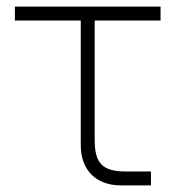

<svg xmlns="http://www.w3.org/2000/svg" viewBox="-20 -560 535 580"><path d="M25 -498H224V-120.5C224 -46.5 270.5 0 344.5 0H436V-42H360C289.5 -42 266 -66.5 266 -138V-498H465V-540H25Z"/></svg>

Font: Vela Sans ExtLt
Style: Regular
Weight: 200
Designer: Principal design: Mikhail Sharanda - project Manrope.
Design modification: Ravid Balaliev
Foundry: Mikhail Sharanda
Version: Version 1.001